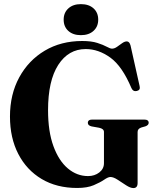

<svg xmlns="http://www.w3.org/2000/svg" viewBox="-20 -918 781 953"><path d="M663 -9.5Q663 15.5 642 15.5Q627.5 15.5 606.2 1.8Q585 -12 564 -25.8Q543 -39.5 528 -39.5Q516.5 -39.5 497 -26Q477.5 -12.5 445.2 1.2Q413 15 363 15Q261.5 15 186.8 -29.5Q112 -74 70.8 -153.8Q29.5 -233.5 29.5 -339.5Q29.5 -449.5 75.5 -534Q121.5 -618.5 202.2 -666.5Q283 -714.5 388 -714.5Q433.5 -714.5 463 -705Q492.5 -695.5 509.8 -686Q527 -676.5 536 -676.5Q548 -676.5 560.8 -685.5Q573.5 -694.5 586 -703.5Q598.5 -712.5 609.5 -712.5Q622.5 -712.5 628 -692L673 -490.5Q678 -471 659.5 -466.5Q641 -462 632.5 -480.5Q586.5 -589.5 527.8 -632Q469 -674.5 405.5 -674.5Q320 -674.5 269.2 -596Q218.5 -517.5 218.5 -371Q218.5 -265.5 245.2 -192.5Q272 -119.5 317 -81.8Q362 -44 417 -44Q449.5 -44 472.8 -62Q496 -80 496 -108V-263Q496 -279 471.5 -284L435 -290.5Q416 -295 416 -308Q416 -324.5 438 -324.5H695.5Q718 -324.5 718 -308.5Q718 -297 702 -291L682.5 -285.5Q663 -279.5 663 -263ZM381.5 -743.5Q342.5 -743.5 319.2 -764.5Q296 -785.5 296 -820.5Q296 -855 319.2 -876.2Q342.5 -897.5 381.5 -897.5Q421 -897.5 444.2 -876.5Q467.5 -855.5 467.5 -820.5Q467.5 -786 444.2 -764.8Q421 -743.5 381.5 -743.5Z"/></svg>

Font: Fraunces 72pt
Style: Bold
Weight: 700
Version: Version 1.000;[b76b70a41]